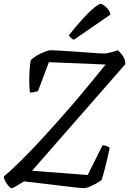

<svg xmlns="http://www.w3.org/2000/svg" viewBox="-24 -974 669 994"><path d="M36 0Q31 0 21.5 -10Q12 -20 4 -34.5Q-4 -49 -4 -61Q33 -91 86.5 -144Q140 -197 203.5 -266.5Q267 -336 335 -414Q382 -468 430.5 -527Q479 -586 523 -640L229 -652L173 -503Q168 -500 155.5 -497.5Q143 -495 131 -495Q128 -518 127.5 -548Q127 -578 129 -608.5Q131 -639 135 -662Q144 -672 159 -681.5Q174 -691 190 -698.5Q206 -706 218.5 -710Q231 -714 236 -714Q244 -714 272.5 -712.5Q301 -711 340.5 -708.5Q380 -706 417.5 -703Q455 -700 482 -698.5Q509 -697 513 -697Q522 -697 535 -699.5Q548 -702 561.5 -706Q575 -710 585 -714Q597 -706 611 -686Q625 -666 625 -642L142 -90L430 -68L507 -222Q522 -221 530.5 -217Q539 -213 544 -209Q539 -184 532 -154.5Q525 -125 517.5 -96Q510 -67 502 -42Q487 -31 469.5 -21.5Q452 -12 436.5 -6Q421 0 412 0Q401 0 369 -3.5Q337 -7 295 -12Q253 -17 211.5 -22Q170 -27 139.5 -30.5Q109 -34 100 -35Q77 -21 60 -10.5Q43 0 36 0ZM358 -768Q351 -771 342.5 -779Q334 -787 333 -792Q371 -840 404.5 -876.5Q438 -913 463 -933.5Q488 -954 497 -954Q504 -954 515.5 -945.5Q527 -937 537 -924Q547 -911 547 -898Z"/></svg>

Font: Texturina 12pt ExtraLight
Style: Italic
Weight: 250
Italic angle: -11°
Designer: Guillermo Torres Carreño
Foundry: Omnibus-Type
Version: Version 1.002